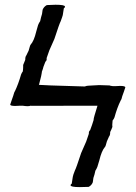

<svg xmlns="http://www.w3.org/2000/svg" viewBox="-20 -785 569 805"><path d="M443.8 -425.3Q448.2 -424.8 453.6 -423.8H463.4Q475.6 -424.8 483.9 -424.8Q505.4 -424.8 505.4 -418.5L499.5 -400.9Q490.7 -377.9 489.3 -369.6Q486.8 -364.3 485.8 -363.3Q470.7 -332.5 460 -293Q457 -285.2 452.1 -279.8Q450.7 -269.5 450.7 -261.2L451.2 -252.9Q446.8 -240.7 441.9 -231.4V-228.5Q441.9 -217.3 436 -210.9V-210L428.2 -192.4Q425.8 -185.1 423.3 -175.3Q421.4 -169.4 419.4 -168Q405.8 -151.9 396.5 -112.8L388.2 -85.4Q384.8 -76.7 379.9 -69.3Q376.5 -52.2 371.6 -39.1L369.1 -21Q364.7 -8.8 352.1 -1.5Q330.6 -0.5 314.9 -0.5Q275.9 -0.5 275.9 -8.3Q275.9 -12.2 280.8 -15.1L285.2 -43.5Q286.1 -50.3 293.9 -69.8Q299.3 -79.6 320.3 -143.6L341.3 -191.4L352.5 -224.1V-227.1Q352.5 -234.9 357.9 -239.3L365.7 -260.7Q367.2 -266.1 372.6 -282.2V-284.7Q372.6 -290.5 388.7 -341.8H375Q346.7 -341.3 113.3 -341.3Q111.3 -341.3 107.9 -341.8Q104 -339.8 95.7 -339.8Q87.4 -339.8 74.7 -341.8H64.9Q52.7 -340.8 43.9 -340.8Q22.9 -340.8 22.9 -346.7L28.8 -364.3Q37.1 -387.2 39.1 -395.5Q41 -401.4 42.5 -402.3Q57.1 -433.1 68.4 -472.7Q71.3 -480 75.7 -485.8Q77.1 -495.6 77.1 -504.4V-512.7Q81.5 -524.9 85.9 -534.2V-537.1Q85.9 -548.3 91.8 -554.7V-555.7L100.1 -572.8Q102.1 -580.1 105 -589.8Q106.9 -596.2 108.4 -597.7Q122.6 -613.3 131.8 -652.3L139.6 -679.7Q143.1 -689 148.4 -696.3Q151.9 -712.9 156.2 -726.6L158.7 -744.1Q163.6 -756.8 176.3 -763.7Q197.8 -765.1 212.9 -765.1Q252.4 -765.1 252.4 -757.3Q252.4 -752.9 247.6 -750L243.2 -721.7Q241.7 -715.3 234.4 -695.8Q229 -686 208 -621.6L187 -574.2L175.3 -541L175.8 -538.1Q175.8 -530.3 170.4 -526.4L162.1 -504.9Q161.1 -499 155.3 -483.4V-480.5Q155.3 -474.6 143.6 -430.2Q143.1 -429.2 142.6 -427.7L144 -429.2L192.9 -426.8L335.4 -422.4Q343.8 -425.8 352.1 -425.8L396 -428.2L439 -426.8Z"/></svg>

Font: Kurland
Style: Regular
Weight: 400
Designer: GGBot
Version: 0.22